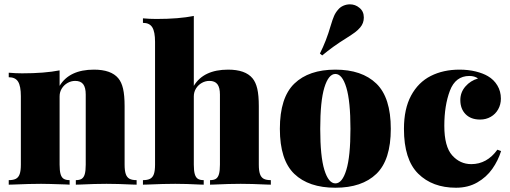

<svg xmlns="http://www.w3.org/2000/svg" viewBox="-20 -856 2366 890"><path d="M528.3 -493.2Q543.5 -475.1 550.5 -444.6Q557.6 -414.1 557.6 -363.8V-92.8Q557.6 -64.9 563 -49.3Q568.4 -33.7 580.3 -27.3Q592.3 -21 613.3 -21V0L595.2 -0.5Q523.4 -3.9 473.6 -3.9Q421.4 -3.9 349.6 -0.5L331.5 0V-21Q349.1 -21 358.9 -27.3Q368.7 -33.7 373 -49.1Q377.4 -64.5 377.4 -92.8V-418Q377.4 -450.2 365.7 -465.6Q354 -481 328.6 -481Q310.1 -481 293.5 -471.7Q276.9 -462.4 266.6 -446Q256.3 -429.7 256.3 -409.2V-92.8Q256.3 -64.9 260.7 -49.3Q265.1 -33.7 275.1 -27.3Q285.2 -21 302.7 -21V0Q298.8 0 285.2 -1Q198.7 -3.9 170.4 -3.9Q117.7 -3.9 40 -0.5L20.5 0V-21Q41.5 -21 53.7 -27.3Q65.9 -33.7 71.3 -49.3Q76.7 -64.9 76.7 -92.8V-410.2Q76.7 -456.5 64 -477.3Q51.3 -498 20.5 -498V-519Q52.2 -516.1 82.5 -516.1Q186.5 -516.1 256.3 -529.8V-458Q301.8 -533.2 415.5 -533.2Q495.1 -533.2 528.3 -493.2Z M1037.6 -533.2Q1117.2 -533.2 1150.4 -493.2Q1165.5 -475.1 1172.6 -444.6Q1179.7 -414.1 1179.7 -363.8V-92.8Q1179.7 -64.9 1185.1 -49.3Q1190.4 -33.7 1202.4 -27.3Q1214.4 -21 1235.4 -21V0L1217.3 -0.5Q1145.5 -3.9 1095.7 -3.9Q1043.5 -3.9 971.7 -0.5L953.6 0V-21Q971.2 -21 981 -27.3Q990.7 -33.7 995.1 -49.3Q999.5 -64.9 999.5 -92.8V-418Q999.5 -450.2 987.8 -465.6Q976.1 -481 950.7 -481Q932.1 -481 915.5 -471.7Q898.9 -462.4 888.7 -446Q878.4 -429.7 878.4 -409.2V-92.8Q878.4 -64.9 882.8 -49.3Q887.2 -33.7 897 -27.3Q906.7 -21 924.3 -21V0L907.7 -0.5Q841.8 -3.9 792.5 -3.9Q739.7 -3.9 662.1 -0.5L642.6 0V-21Q663.6 -21 675.8 -27.3Q688 -33.7 693.4 -49.3Q698.7 -64.9 698.7 -92.8V-662.1Q698.7 -708.5 686 -729.2Q673.3 -750 642.6 -750V-771Q673.8 -768.1 704.6 -768.1Q809.6 -768.1 878.4 -782.2V-458Q923.8 -533.2 1037.6 -533.2Z M1277.8 0ZM1791.5 -258.8Q1791.5 -114.3 1724.6 -50Q1657.7 14.2 1534.7 14.2Q1411.1 14.2 1344.2 -50Q1277.3 -114.3 1277.3 -258.8Q1277.3 -403.8 1344.5 -468.5Q1411.6 -533.2 1534.7 -533.2Q1657.7 -533.2 1724.6 -468.5Q1791.5 -403.8 1791.5 -258.8ZM1464.4 -258.8Q1464.4 -130.9 1483.6 -68.4Q1502.9 -5.9 1534.7 -5.9Q1566.4 -5.9 1585.4 -68.4Q1604.5 -130.9 1604.5 -258.8Q1604.5 -387.2 1585.4 -450.2Q1566.4 -513.2 1534.7 -513.2Q1502.9 -513.2 1483.6 -450.2Q1464.4 -387.2 1464.4 -258.8ZM1666.5 -774.9Q1666.5 -748.5 1649.9 -729Q1638.7 -715.8 1625.5 -706.1Q1612.3 -696.3 1585.4 -679.2Q1522.9 -640.6 1473.6 -599.1L1462.9 -607.9Q1492.2 -665.5 1512.7 -736.3Q1521.5 -766.1 1528.6 -782.2Q1535.6 -798.3 1547.9 -812Q1557.1 -823.2 1571.8 -829.6Q1586.4 -835.9 1602.1 -835.9Q1627 -835.9 1646 -819.8Q1666.5 -803.7 1666.5 -774.9Z M2241.7 -502.9Q2269.5 -486.8 2285.6 -459.7Q2301.8 -432.6 2301.8 -398.9Q2301.8 -371.6 2289.3 -349.4Q2276.9 -327.1 2254.9 -314.5Q2232.9 -301.8 2205.6 -301.8Q2162.6 -301.8 2138.2 -326.7Q2113.8 -351.6 2113.8 -392.1Q2113.8 -428.2 2137.5 -455.3Q2161.1 -482.4 2195.8 -492.2Q2179.7 -503.9 2155.8 -503.9Q2091.3 -503.9 2065.4 -435.3Q2039.6 -366.7 2039.6 -272.9Q2039.6 -176.8 2075.9 -136Q2112.3 -95.2 2164.6 -95.2Q2237.3 -95.2 2285.6 -162.1L2302.7 -155.8Q2289.1 -111.8 2262 -73.2Q2234.9 -34.7 2192.4 -10.3Q2149.9 14.2 2093.8 14.2Q1984.4 14.2 1918.5 -51Q1852.5 -116.2 1852.5 -258.8Q1852.5 -351.6 1885.7 -413.1Q1918.9 -474.6 1976.8 -503.9Q2034.7 -533.2 2109.9 -533.2Q2150.9 -533.2 2185.3 -524.7Q2219.7 -516.1 2241.7 -502.9Z"/></svg>

Font: TypoPRO Playfair Display
Style: Regular
Weight: 900
Designer: Claus Eggers Sørensen
Foundry: Claus Eggers Sørensen
Version: Version 1.004;PS 001.004;hotconv 1.0.70;makeotf.lib2.5.58329